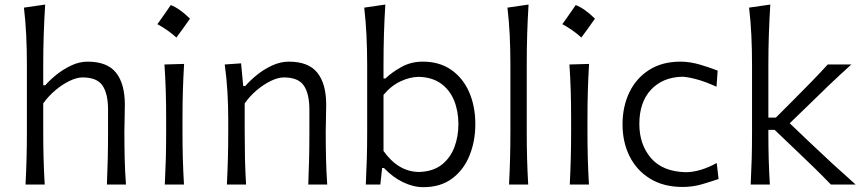

<svg xmlns="http://www.w3.org/2000/svg" viewBox="-20 -794 3718 826"><path d="M89.8 0Q92.8 -57.6 94.2 -111.1Q95.7 -164.6 95.7 -228.5V-515.1Q95.7 -581.1 92.8 -642.1Q89.8 -703.1 83 -761.2L174.3 -774.4Q170.4 -710.9 168.2 -647.2Q166 -583.5 166 -515.1V-427.2H174.8Q193.8 -449.2 222.9 -472.7Q252 -496.1 286.9 -512.5Q321.8 -528.8 356.9 -528.8Q441.4 -528.8 479.2 -481.2Q517.1 -433.6 517.1 -343.3Q517.1 -310.1 516.1 -280.8Q515.1 -251.5 515.1 -228.5Q515.1 -164.6 516.4 -111.1Q517.6 -57.6 522 0H439.9Q442.4 -57.6 443.6 -110.8Q444.8 -164.1 444.8 -226.1V-322.3Q444.8 -390.6 421.1 -425.8Q397.5 -460.9 335 -460.9Q310.5 -460.9 279.5 -446Q248.5 -431.2 218.5 -406Q188.5 -380.9 166 -349.1V-226.1Q166 -164.1 167.5 -110.8Q168.9 -57.6 172.4 0Z M714.6 -772.2Q752.7 -757.7 797.3 -713.7Q768.3 -671.8 738.8 -632.6Q720.5 -649.2 699.8 -663.7Q679.1 -678.2 657.1 -690Q672.2 -710.4 685.9 -730.6Q699.6 -750.7 714.6 -772.2ZM689 0Q691.9 -57.6 693.4 -111.1Q694.8 -164.6 694.8 -228.5V-280.8Q694.8 -348.6 693.1 -403.8Q691.4 -459 687.5 -516.6L772 -519Q768.6 -460.9 766.8 -405Q765.1 -349.1 765.1 -280.8V-228.5Q765.1 -164.6 766.6 -111.1Q768.1 -57.6 771.5 0Z M956.1 0Q959 -57.6 960.4 -111.1Q961.9 -164.6 961.9 -228.5V-280.8Q961.9 -337.4 958.5 -397.5Q955.1 -457.5 946.8 -516.6L1017.1 -521.5L1026.4 -423.8H1035.2Q1054.7 -446.8 1084.7 -471.2Q1114.7 -495.6 1150.6 -512.2Q1186.5 -528.8 1222.7 -528.8Q1307.1 -528.8 1345.2 -481.2Q1383.3 -433.6 1383.3 -343.3Q1383.3 -310.1 1382.3 -280.8Q1381.3 -251.5 1381.3 -228.5Q1381.3 -164.6 1382.6 -111.1Q1383.8 -57.6 1387.7 0H1306.2Q1308.6 -57.6 1309.8 -110.8Q1311 -164.1 1311 -226.1V-322.3Q1311 -390.6 1287.1 -425.8Q1263.2 -460.9 1201.2 -460.9Q1176.3 -460.9 1145.5 -446Q1114.7 -431.2 1084.7 -406Q1054.7 -380.9 1032.7 -349.1V-226.1Q1032.7 -164.1 1033.9 -110.8Q1035.2 -57.6 1038.6 0Z M1801.3 11.2Q1758.3 11.2 1714.1 -10Q1669.9 -31.2 1631.8 -71.3H1624L1616.2 0H1553.7Q1556.6 -57.6 1558.1 -111.1Q1559.6 -164.6 1559.6 -228.5V-515.1Q1559.6 -581.1 1556.6 -642.1Q1553.7 -703.1 1546.9 -761.2L1637.7 -774.4Q1633.8 -710.9 1631.8 -647.2Q1629.9 -583.5 1629.9 -515.1V-456.5H1638.2Q1667 -483.9 1707.8 -506.3Q1748.5 -528.8 1799.3 -528.8Q1870.6 -528.8 1921.1 -493.7Q1971.7 -458.5 1998.3 -397.7Q2024.9 -336.9 2024.9 -259.8Q2024.9 -187.5 2000.2 -125.7Q1975.6 -64 1925.8 -26.4Q1876 11.2 1801.3 11.2ZM1782.2 -54.2Q1841.8 -55.7 1879.4 -84.7Q1917 -113.8 1934.6 -160.2Q1952.1 -206.5 1952.1 -259.8Q1952.1 -315.9 1933.6 -361.6Q1915 -407.2 1877 -434.6Q1838.9 -461.9 1780.8 -463.4Q1743.2 -462.9 1702.6 -443.8Q1662.1 -424.8 1629.9 -385.7V-144.5Q1693.4 -55.2 1782.2 -54.2Z M2169.9 0Q2172.9 -57.6 2174.3 -111.1Q2175.8 -164.6 2175.8 -228.5V-515.1Q2175.8 -581.1 2172.9 -642.1Q2169.9 -703.1 2163.1 -761.2L2253.9 -774.4Q2250 -710.9 2248 -647.2Q2246.1 -583.5 2246.1 -515.1V-228.5Q2246.1 -164.6 2247.6 -111.1Q2249 -57.6 2252.4 0Z M2456.8 -772.2Q2494.9 -757.7 2539.5 -713.7Q2510.5 -671.8 2481 -632.6Q2462.7 -649.2 2442 -663.7Q2421.3 -678.2 2399.3 -690Q2414.4 -710.4 2428 -730.6Q2441.7 -750.7 2456.8 -772.2ZM2431.2 0Q2434.1 -57.6 2435.5 -111.1Q2437 -164.6 2437 -228.5V-280.8Q2437 -348.6 2435.3 -403.8Q2433.6 -459 2429.7 -516.6L2514.2 -519Q2510.7 -460.9 2509 -405Q2507.3 -349.1 2507.3 -280.8V-228.5Q2507.3 -164.6 2508.8 -111.1Q2510.3 -57.6 2513.7 0Z M2917 10.3Q2834.5 10.3 2776.6 -25.4Q2718.8 -61 2688.5 -121.8Q2658.2 -182.6 2658.2 -258.8Q2658.2 -335.4 2687.5 -396.5Q2716.8 -457.5 2772.7 -493.2Q2828.6 -528.8 2907.2 -528.8Q2948.7 -528.8 2992.9 -515.6Q3037.1 -502.4 3067.4 -490.2L3062.5 -420.9Q3012.2 -443.8 2972.9 -453.9Q2933.6 -463.9 2914.1 -463.9Q2830.1 -461.4 2780.3 -407.7Q2730.5 -354 2730.5 -260.7Q2730.5 -172.4 2780.5 -114Q2830.6 -55.7 2929.7 -53.2Q2991.2 -53.2 3063.5 -92.8L3071.3 -23.9Q3043 -14.2 3002.4 -2Q2961.9 10.3 2917 10.3Z M3209.5 0Q3212.4 -57.6 3213.9 -111.1Q3215.3 -164.6 3215.3 -228.5V-515.1Q3215.3 -581.1 3212.4 -642.1Q3209.5 -703.1 3202.6 -761.2L3293.9 -774.4Q3290 -710.9 3287.8 -647.2Q3285.6 -583.5 3285.6 -515.1V-288.1H3317.9L3398.4 -368.7Q3435.1 -405.8 3471.2 -442.6Q3507.3 -479.5 3541 -516.6H3642.6Q3592.3 -471.2 3545.2 -426.3Q3498 -381.3 3452.6 -336.4L3377.4 -263.7L3463.9 -181.2Q3511.7 -135.7 3561 -90.3Q3610.4 -44.9 3661.1 0H3554.7Q3520 -36.1 3482.9 -72.3Q3445.8 -108.4 3407.7 -144.5L3312.5 -235.4H3285.6V-218.8Q3285.6 -159.7 3287.1 -107.9Q3288.6 -56.2 3292 0Z"/></svg>

Font: Pinar Regular
Style: Regular
Weight: 400
Designer: Amin Abedi
Version: Version 3.000